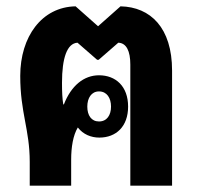

<svg xmlns="http://www.w3.org/2000/svg" viewBox="-20 -587 627 607"><path d="M74 0H205V-82C205 -122 211 -159 226 -184C243 -162 268 -152 294 -152C347 -152 385 -187 385 -250C385 -314 346 -349 293 -349C245 -349 205 -316 182 -257H180C177 -275 176 -297 176 -325C176 -404 192 -450 225 -452L287 -398H292L354 -452C380 -451 392 -425 392 -383V0H524V-364C524 -499 456 -565 361 -567L290 -504L219 -567C112 -565 44 -471 44 -347C44 -230 74 -178 74 -75ZM293 -203C269 -203 256 -222 256 -250C256 -277 269 -298 293 -298C318 -298 331 -277 331 -250C331 -223 318 -203 293 -203Z"/></svg>

Font: Noto Sans Thai Looped Condensed
Style: Bold
Weight: 700
Width: 3
Designer: Sasikarn Vongin, Ben Mitchell
Foundry: The Fontpad Ltd
Version: Version 1.001